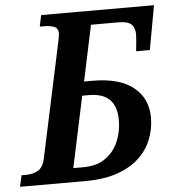

<svg xmlns="http://www.w3.org/2000/svg" viewBox="-83 -762 733 810"><g transform="rotate(-5 284.0 -357.0)"><path d="M-31 0 -20 -48H-1Q28 -48 50 -60.5Q72 -73 80 -112L185 -603Q186 -610 187.5 -617.5Q189 -625 189 -630Q189 -652 172.5 -659Q156 -666 128 -666H111L121 -714H599L565 -527H507L511 -567Q513 -588 513 -597Q513 -626 498 -640.5Q483 -655 443 -655H327L277 -419H313Q427 -419 486 -371.5Q545 -324 545 -243Q545 -197 528.5 -153.5Q512 -110 476.5 -75.5Q441 -41 383.5 -20.5Q326 0 244 0ZM293 -360H264L200 -59H242Q299 -59 335.5 -84.5Q372 -110 390.5 -152Q409 -194 409 -244Q409 -360 293 -360Z"/></g></svg>

Font: Noto Serif SemiCondensed SemiBold
Style: Italic
Weight: 600
Width: 4
Italic angle: -12°
Designer: Monotype Design Team
Foundry: Monotype Imaging Inc.
Version: Version 2.014; ttfautohint (v1.8.4.7-5d5b)